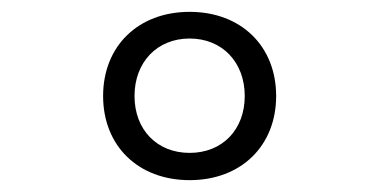

<svg xmlns="http://www.w3.org/2000/svg" viewBox="-20 -760 640 324"><path d="M300 -456C387 -456 446 -514 446 -598C446 -682 387 -740 300 -740C213 -740 154 -682 154 -598C154 -514 213 -456 300 -456ZM300 -502C245 -502 207 -541 207 -598C207 -655 245 -695 300 -695C355 -695 393 -655 393 -598C393 -541 355 -502 300 -502Z"/></svg>

Font: JetBrains Mono ExtraLight
Style: Regular
Weight: 240
Monospace: yes
Designer: Philipp Nurullin, Konstantin Bulenkov
Foundry: JetBrains
Version: Version 2.305